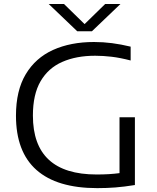

<svg xmlns="http://www.w3.org/2000/svg" viewBox="-20 -966 810 992"><path d="M482.5 6Q274.5 6 168.5 -87.8Q62.5 -181.5 62.5 -368.5Q62.5 -498 113 -582.5Q163.5 -667 254.2 -708Q345 -749 465.5 -749Q513 -749 559 -743Q605 -737 655 -725V-653.5Q601 -667.5 556.8 -672.8Q512.5 -678 471.5 -678Q374 -678 301.8 -646.2Q229.5 -614.5 189.8 -546.5Q150 -478.5 150 -369Q150 -64.5 479 -64.5Q512.5 -64.5 541.8 -66.2Q571 -68 597.5 -71.5V-360H677V-10Q621 -1 576.2 2.5Q531.5 6 482.5 6ZM379 -804.5 231.5 -945.5H310.5L417 -841.5L523.5 -945.5H602.5L455 -804.5Z"/></svg>

Font: Encode Sans Expanded
Style: Regular
Weight: 400
Width: 7
Designer: Multiple Designers
Foundry: Impallari Type
Version: Version 3.000; ttfautohint (v1.8.3) -l 8 -r 50 -G 200 -x 14 